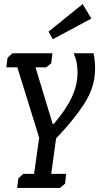

<svg xmlns="http://www.w3.org/2000/svg" viewBox="-20 -708 512 941"><path d="M238 -101H244Q303 -170 331.5 -230.5Q360 -291 360 -354Q360 -376 356 -399Q352 -422 341 -447H438Q452 -385 441.5 -320Q431 -255 384 -186Q363 -154 328 -111.5Q293 -69 255 -30L231 144H304L299 192L274 213H64L70 166L94 144H147L172 -33L65 -378H11L17 -425L41 -447H237L231 -398L207 -378H154ZM239 -516 218 -553 385 -688 428 -617Z"/></svg>

Font: Zilla Slab Medium
Style: Regular
Weight: 500
Designer: Typotheque.com
Foundry: Typotheque type foundry
Version: Version 1.1; 2017